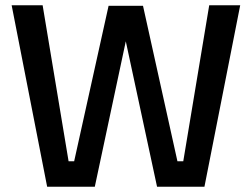

<svg xmlns="http://www.w3.org/2000/svg" viewBox="-20 -705 951 725"><path d="M24 -685H141L239 -96H260L390 -683H520L650 -96H672L770 -685H887L752 0H573L455 -549L338 0H158Z"/></svg>

Font: TitilliumWebSemiBold
Style: Bold
Weight: 600
Version: Version 1.001;PS 57.000;hotconv 1.0.70;makeotf.lib2.5.55311